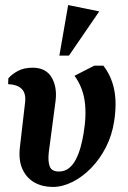

<svg xmlns="http://www.w3.org/2000/svg" viewBox="-20 -728 506 760"><path d="M188.9 12Q148 12 116.4 -5.7Q84.8 -23.5 68.6 -59.2Q52.5 -94.9 59.1 -147.9L79 -319.9Q84 -356.7 67.1 -374.9Q50.3 -393 12.1 -395L13.1 -418Q27.1 -434.5 50.9 -447.2Q74.6 -460 109.1 -460Q161.6 -460 184.2 -421.9Q206.7 -383.7 200 -328.9L173.1 -125.1Q169.1 -89.3 176.9 -69.2Q184.6 -49.1 213 -49.1Q236.1 -49.1 252.7 -62.2Q269.4 -75.4 280.7 -97.7Q292 -120 299.3 -146.6Q306.5 -173.1 310.9 -200Q323.1 -272.3 315.2 -327.9Q307.2 -383.6 275 -428.1L353.1 -468.1H389.1Q420.4 -428.1 431.7 -374.7Q443 -321.4 432 -248.9Q423.7 -193.3 399.6 -145.9Q375.4 -98.5 340.9 -63Q306.4 -27.5 266.8 -7.8Q227.2 12 188.9 12ZM215 -507.9 249.8 -708 372.9 -682.9 252.9 -507.9Z"/></svg>

Font: Ancizar Serif Light
Style: Italic
Weight: 300
Italic angle: -4°
Designer: Cesar Puertas, Viviana Monsalve, Julian Moncada, Julian Prieto, Jose Castro, Felipe Aragon, Mariel Hernandez, Sara Alarc
Version: Version 8.100